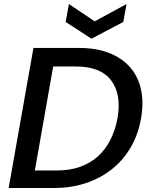

<svg xmlns="http://www.w3.org/2000/svg" viewBox="-20 -933 749 953"><path d="M373 -695Q457 -695 520.5 -670.5Q584 -646 624.5 -600.5Q665 -555 679.5 -490.5Q694 -426 680 -345Q666 -265 628.5 -201Q591 -137 534.5 -92.5Q478 -48 406 -24Q334 0 250 0H23L146 -695ZM266 -87Q327 -87 377.5 -105Q428 -123 465.5 -156.5Q503 -190 527.5 -238Q552 -286 563 -345Q584 -464 532 -533.5Q480 -603 357 -603H244L153 -87ZM608 -913 592 -824 434 -741 306 -824 322 -913 450 -827Z"/></svg>

Font: SVN-Poppins Medium
Style: Italic
Weight: 500
Italic angle: -10°
Designer: Ninad Kale (Devanagari), Jonny Pinhorn (Latin)
Foundry: Indian Type Foundry
Version: Version 3.002 2017; ttfautohint (v1.8.3)